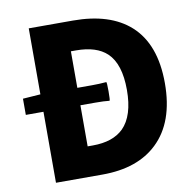

<svg xmlns="http://www.w3.org/2000/svg" viewBox="-82 -827 922 911"><g transform="rotate(-10 379.0 -372.0)"><path d="M115 0V-171V-342H30V-420L115 -426V-744H328Q506 -744 603 -657Q706 -564 706 -376Q706 -188 604 -91Q509 0 339 0ZM293 -144H318Q415 -144 466 -194Q523 -251 523 -376Q523 -501 466 -555Q416 -602 318 -602H293V-426H363Q399 -426 433 -429Q436 -427 436 -384Q436 -341 433 -339Q408 -342 363 -342H293V-243Z"/></g></svg>

Font: GenSekiGothic TW H
Style: Regular
Weight: 900
Version: Version 1.501;PS 1;hotconv 16.6.51;makeotf.lib2.5.65220